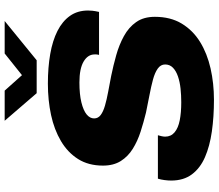

<svg xmlns="http://www.w3.org/2000/svg" viewBox="-77 -847 936 822"><g transform="rotate(-90 391.0 -436.0)"><path d="M375 12Q302 12 239 3Q176 -6 129 -26.5Q82 -47 55.5 -82.5Q29 -118 29 -171Q29 -184 31 -199.5Q33 -215 37 -228H223Q221 -221 219 -212.5Q217 -204 217 -197Q217 -172 235.5 -156.5Q254 -141 287 -134.5Q320 -128 364 -128Q394 -128 422.5 -131Q451 -134 474.5 -142Q498 -150 512 -163.5Q526 -177 526 -197Q526 -216 508.5 -228.5Q491 -241 461.5 -249Q432 -257 395 -264Q358 -271 320 -279Q279 -289 238.5 -302Q198 -315 165 -335.5Q132 -356 112.5 -387Q93 -418 93 -463Q93 -525 121 -569.5Q149 -614 198 -643Q247 -672 310 -685.5Q373 -699 444 -699Q513 -699 570.5 -689Q628 -679 669.5 -658Q711 -637 734 -604.5Q757 -572 757 -527Q757 -519 756 -508.5Q755 -498 751 -480H567Q569 -488 569 -492.5Q569 -497 569 -499Q569 -528 538.5 -546Q508 -564 449 -564Q398 -564 363.5 -555.5Q329 -547 312 -533Q295 -519 295 -501Q295 -484 309.5 -473Q324 -462 350 -454.5Q376 -447 408.5 -441Q441 -435 477 -428Q521 -419 565.5 -406.5Q610 -394 647.5 -373.5Q685 -353 707.5 -321Q730 -289 730 -241Q730 -174 701 -126Q672 -78 622.5 -47.5Q573 -17 509 -2.5Q445 12 375 12ZM712 -884 544 -747H403L285 -884H414L506 -781H444L573 -884Z"/></g></svg>

Font: Archivo SemiExpanded ExtraBold
Style: Italic
Weight: 800
Width: 6
Italic angle: -10°
Designer: Hector Gatti
Foundry: Omnibus-Type
Version: Version 2.001